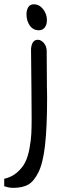

<svg xmlns="http://www.w3.org/2000/svg" viewBox="-100 -699 282 909"><path d="M-80.1 182.6V147.5Q-44.9 139.6 -19.5 117.7Q5.9 95.7 19 69.8Q32.2 43.9 39.6 3.9Q46.9 -36.1 48.3 -65.9Q49.8 -95.7 49.8 -139.6Q49.8 -179.7 48.8 -281.7Q47.9 -383.8 46.9 -467.8Q50.8 -510.7 79.1 -510.7Q93.8 -510.7 106.9 -496.1Q120.1 -481.4 121.1 -459Q121.1 -432.6 121.6 -376.5Q122.1 -320.3 122.1 -290Q122.1 -287.1 122.6 -268.6Q123 -250 123 -234.4Q123 -97.7 113.3 -11.7Q103.5 74.2 81.5 117.7Q59.6 161.1 32.2 175.8Q4.9 190.4 -38.1 190.4Q-56.6 190.4 -80.1 182.6ZM59.6 -678.7Q85.9 -678.7 104 -655.8Q122.1 -632.8 122.1 -603.5Q122.1 -582 111.8 -568.8Q101.6 -555.7 84 -555.7Q56.6 -555.7 41 -578.1Q25.4 -600.6 25.4 -630.9Q25.4 -652.3 34.2 -665.5Q43 -678.7 59.6 -678.7Z"/></svg>

Font: Neucha
Style: Regular
Weight: 400
Designer: Jovanny Lemonad
Foundry: Jovanny Lemonad
Version: Version 001.001